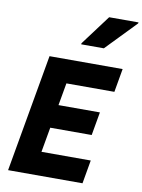

<svg xmlns="http://www.w3.org/2000/svg" viewBox="-106 -1079 854 1151"><g transform="rotate(10 321.0 -504.0)"><path d="M25.5 0 151.5 -716H596.5L571.5 -573H279.5L203.5 -143H503.5L478.5 0ZM172 -294.5 197 -436.5H507.5L482.5 -294.5ZM326 -819 327 -826 463 -1008H642L640.5 -1001.5L464 -819Z"/></g></svg>

Font: Google Sans Code
Style: Italic
Weight: 400
Italic angle: -10°
Monospace: yes
Designer: Google Sans Code Authors
Foundry: Google LLC
Version: Version 6.000